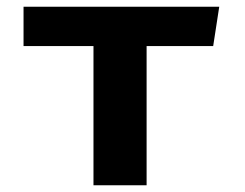

<svg xmlns="http://www.w3.org/2000/svg" viewBox="-20 -551 730 571"><path d="M50 -414V-531H632L614 -414H416V0H258V-414Z"/></svg>

Font: Fix15 Mono
Style: Bold
Weight: 700
Designer: Carrois Corporate & Edenspiekermann AG
Foundry: Carrois Corporate GbR & Edenspiekermann AG
Version: Version 3.206